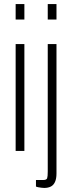

<svg xmlns="http://www.w3.org/2000/svg" viewBox="-20 -743 351 945"><path d="M57 -647V-723H100V-647ZM57 0V-526H100V0ZM215 -647V-723H258V-647ZM198 182Q192 182 184 181Q176 180 168 178.5Q160 177 157 175V143H192Q209 143 212 134.5Q215 126 215 101V-526H258V111Q258 137 250.5 153Q243 169 229.5 175.5Q216 182 198 182Z"/></svg>

Font: Archivo ExtraCondensed Thin
Style: Regular
Weight: 250
Width: 2
Designer: Hector Gatti
Foundry: Omnibus-Type
Version: Version 2.001